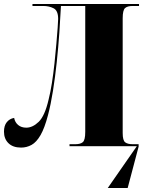

<svg xmlns="http://www.w3.org/2000/svg" viewBox="-21 -734 741 964"><path d="M85 7Q44 7 21.5 -15Q-1 -37 -1 -73Q-1 -103 13 -120.5Q27 -138 50 -142Q54 -120 70 -106.5Q86 -93 111 -93Q143 -93 173.5 -122.5Q204 -152 223 -234Q232 -269 239.5 -316.5Q247 -364 252.5 -415.5Q258 -467 262 -514Q266 -561 268.5 -594.5Q271 -628 271 -639Q271 -681 248 -692.5Q225 -704 197 -704H142V-714H677V-704H644Q619 -704 607 -693.5Q595 -683 595 -642V-66Q595 -29 607.5 -19.5Q620 -10 644 -10H675V0V2L620 210H520L666 0H328V-10H358Q383 -10 395 -20.5Q407 -31 407 -72V-704H285Q282 -643 277 -570.5Q272 -498 264 -422.5Q256 -347 245 -278Q234 -209 220 -156Q203 -91 182.5 -55.5Q162 -20 137.5 -6.5Q113 7 85 7Z"/></svg>

Font: Noto Serif Display SemiCondensed Black
Style: Regular
Weight: 900
Width: 4
Designer: Monotype Design Team
Foundry: Monotype Imaging Inc.
Version: Version 2.009